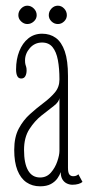

<svg xmlns="http://www.w3.org/2000/svg" viewBox="-20 -645 315 675"><path d="M121 10Q93.5 10 73 -4Q52.5 -18 41.2 -46.5Q30 -75 30 -118Q30 -163 46 -193Q62 -223 85.8 -244.2Q109.5 -265.5 133.2 -283.2Q157 -301 173 -320Q189 -339 189 -365.5Q189 -404.5 183.5 -433.8Q178 -463 164.8 -479.2Q151.5 -495.5 128 -495.5Q102 -495.5 85 -476Q68 -456.5 68 -432.5Q68 -423 69.5 -418.2Q71 -413.5 72.2 -409.2Q73.5 -405 73.5 -397Q73.5 -385.5 69 -377.2Q64.5 -369 54.5 -369Q45 -369 40.8 -377.5Q36.5 -386 36.5 -401Q36.5 -436.5 47.8 -465Q59 -493.5 79.5 -510Q100 -526.5 128 -526.5Q156 -526.5 176.2 -511.8Q196.5 -497 207.8 -464.5Q219 -432 219 -378V-55.5Q219 -38 223.8 -31.8Q228.5 -25.5 237.5 -25.5Q244.5 -25.5 249 -27.8Q253.5 -30 255.5 -32.5L270 -5.5Q265 -1 255.5 1.8Q246 4.5 234.5 4.5Q224.5 4.5 215 0Q205.5 -4.5 199.5 -14.2Q193.5 -24 193.5 -40Q190 -29.5 181.8 -17.8Q173.5 -6 158.8 2Q144 10 121 10ZM121 -21Q144 -21 159 -38.2Q174 -55.5 181.5 -77.8Q189 -100 189 -114.5V-301Q188 -287 169 -272.5Q150 -258 125.8 -238.8Q101.5 -219.5 83 -190.5Q64.5 -161.5 64.5 -118Q64.5 -70.5 78.8 -45.8Q93 -21 121 -21ZM183.5 -560.5Q170.5 -560.5 161 -569.8Q151.5 -579 151.5 -591.5Q151.5 -605 161 -615Q170.5 -625 183.5 -625Q196 -625 205.5 -615Q215 -605 215 -591.5Q215 -579 205.5 -569.8Q196 -560.5 183.5 -560.5ZM76 -560.5Q64 -560.5 54.2 -569.8Q44.5 -579 44.5 -591.5Q44.5 -605 54.2 -615Q64 -625 76 -625Q89 -625 99 -615Q109 -605 109 -591.5Q109 -579 99 -569.8Q89 -560.5 76 -560.5Z"/></svg>

Font: Imbue Thin
Style: Regular
Weight: 100
Designer: Tyler Finck
Foundry: Etcetera Type Company
Version: Version 1.102